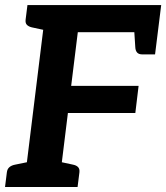

<svg xmlns="http://www.w3.org/2000/svg" viewBox="-26 -744 661 764"><path d="M68.9 0 158 -723.8H615.4L602 -615.8H283.6L257.2 -402.4H525.5L512.5 -294.3H244.2L207.9 0ZM507 -639.1 602 -615.8 591 -527.6H539.3Q526.2 -527.6 519.5 -535.1Q512.9 -542.6 512.3 -556.7ZM182.3 -723.8 156.8 -623.1 100.8 -635.1Q87.7 -638.2 81 -645.2Q74.3 -652.2 75.9 -665.7L83.2 -723.8ZM-6 0 1.3 -58.1Q2.9 -71.6 11.4 -78.8Q19.8 -86.1 34.1 -88.8L92.9 -100.8L93.2 0ZM183.6 0 208.7 -100.8 264.6 -88.8Q278.2 -86.1 284.9 -78.8Q291.6 -71.6 290 -58.1L282.7 0Z"/></svg>

Font: Aleo
Style: Italic
Weight: 400
Italic angle: -7°
Designer: Alessio Laiso
Foundry: Alessio Laiso
Version: Version 2.001;gftools[0.9.29]